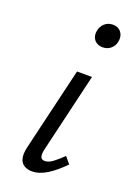

<svg xmlns="http://www.w3.org/2000/svg" viewBox="-127 -681 512 737"><g transform="rotate(20 129.5 -312.0)"><path d="M101.9 5.2Q82.9 5.2 69.4 -3.3Q55.9 -11.7 51.6 -29.2Q47.4 -46.7 53.5 -74.1L134 -414.2H195.2L118.5 -89Q114.5 -70.5 117.5 -59.8Q120.5 -49 134.9 -49Q149.7 -49 166.5 -61.4Q183.3 -73.8 205.5 -95.3L227.7 -68.5Q194.2 -33.7 162.7 -14.3Q131.2 5.2 101.9 5.2ZM194 -535.1Q179.2 -535.1 168.7 -542Q158.2 -548.8 153.8 -560.7Q149.4 -572.5 152.1 -586.8Q155.4 -605.7 169 -618Q182.7 -630.4 202.7 -630.4Q217.5 -630.4 227.8 -623.2Q238 -616.1 242.4 -604.2Q246.8 -592.3 244.1 -577Q240.8 -558.5 227.1 -546.8Q213.5 -535.1 194 -535.1Z"/></g></svg>

Font: Ysabeau
Style: Bold Italic
Weight: 700
Italic angle: -12°
Designer: Christian Thalmann (Catharsis Fonts)
Version: Version 2.002